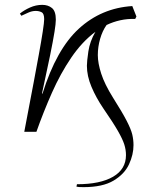

<svg xmlns="http://www.w3.org/2000/svg" viewBox="-20 -543 616 791"><path d="M324 228Q311 228 305.5 227.5Q300 227 295 226L297 216Q393 216 446 185Q499 154 499 96Q499 74 492 52Q485 30 465.5 -4Q446 -38 406 -96Q376 -140 357 -185Q338 -230 338 -272Q338 -290 344 -331Q350 -372 373 -412Q318 -371 273.5 -305.5Q229 -240 194 -161Q159 -82 130 0H80Q87 -38 97.5 -92Q108 -146 119 -205Q130 -264 140 -318.5Q150 -373 156 -412Q162 -451 162 -464Q162 -487 151.5 -492.5Q141 -498 127 -498Q112 -498 96.5 -491Q81 -484 68 -478L62 -487Q79 -501 103.5 -512Q128 -523 154 -523Q178 -523 194 -510Q210 -497 210 -462Q210 -446 204.5 -411.5Q199 -377 186.5 -315.5Q174 -254 153 -158L155 -157Q212 -340 305 -425Q398 -510 525 -518L542 -475L537 -465Q505 -466 475.5 -459.5Q446 -453 419 -440Q402 -416 392.5 -383Q383 -350 383 -316Q383 -283 397 -239.5Q411 -196 446 -140Q484 -80 502 -45Q520 -10 525 11.5Q530 33 530 55Q530 94 511.5 134Q493 174 448 201Q403 228 324 228Z"/></svg>

Font: Display Extralight
Style: Italic
Weight: 200
Italic angle: -2°
Designer: Latin by Veronika Burian and Jose Scaglione. Greek by Irene Vlachou. Cyrillic by Vera Evstafieva
Foundry: TypeTogether
Version: Version 3.002